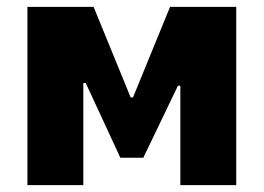

<svg xmlns="http://www.w3.org/2000/svg" viewBox="-20 -540 769 560"><path d="M60 0H223V-298H230L331 -80H398L499 -290H506V0H669V-520H476L368 -256H361L253 -520H60Z"/></svg>

Font: Fixel Display ExtraBold
Style: Regular
Weight: 800
Designer: AlfaBravo + MacPaw
Foundry: Kyrylo Tkachov, Marchela Mozhyna, Serhii Makarenko, Maria Weinstein, Zakhar Kryvoshyya
Version: Version 1.211